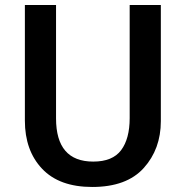

<svg xmlns="http://www.w3.org/2000/svg" viewBox="-20 -734 739 764"><path d="M620 -714H496V-264Q496 -182 462 -136.5Q428 -91 351 -91Q203 -91 203 -263V-714H79V-254Q79 -135 147.5 -62.5Q216 10 347 10Q484 10 552 -65.5Q620 -141 620 -252Z"/></svg>

Font: Noto Sans Display Medium
Style: Regular
Weight: 500
Designer: Monotype Design Team
Foundry: Monotype Imaging Inc.
Version: Version 1.900